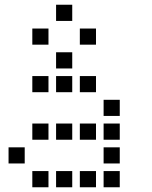

<svg xmlns="http://www.w3.org/2000/svg" viewBox="-20 -804 640 808"><path d="M217 -784Q216 -784 216 -784Q216 -784 216 -783V-717Q216 -716 216 -716Q216 -716 217 -716H283Q284 -716 284 -716Q284 -716 284 -717V-783Q284 -784 284 -784Q284 -784 283 -784ZM117 -684Q116 -684 116 -684Q116 -684 116 -683V-617Q116 -616 116 -616Q116 -616 117 -616H183Q184 -616 184 -616Q184 -616 184 -617V-683Q184 -684 184 -684Q184 -684 183 -684ZM317 -684Q316 -684 316 -684Q316 -684 316 -683V-617Q316 -616 316 -616Q316 -616 317 -616H383Q384 -616 384 -616Q384 -616 384 -617V-683Q384 -684 384 -684Q384 -684 383 -684ZM217 -584Q216 -584 216 -584Q216 -584 216 -583V-517Q216 -516 216 -516Q216 -516 217 -516H283Q284 -516 284 -516Q284 -516 284 -517V-583Q284 -584 284 -584Q284 -584 283 -584ZM117 -484Q116 -484 116 -484Q116 -484 116 -483V-417Q116 -416 116 -416Q116 -416 117 -416H183Q184 -416 184 -416Q184 -416 184 -417V-483Q184 -484 184 -484Q184 -484 183 -484ZM217 -484Q216 -484 216 -484Q216 -484 216 -483V-417Q216 -416 216 -416Q216 -416 217 -416H283Q284 -416 284 -416Q284 -416 284 -417V-483Q284 -484 284 -484Q284 -484 283 -484ZM317 -484Q316 -484 316 -484Q316 -484 316 -483V-417Q316 -416 316 -416Q316 -416 317 -416H383Q384 -416 384 -416Q384 -416 384 -417V-483Q384 -484 384 -484Q384 -484 383 -484ZM417 -384Q416 -384 416 -384Q416 -384 416 -383V-317Q416 -316 416 -316Q416 -316 417 -316H483Q484 -316 484 -316Q484 -316 484 -317V-383Q484 -384 484 -384Q484 -384 483 -384ZM117 -284Q116 -284 116 -284Q116 -284 116 -283V-217Q116 -216 116 -216Q116 -216 117 -216H183Q184 -216 184 -216Q184 -216 184 -217V-283Q184 -284 184 -284Q184 -284 183 -284ZM217 -284Q216 -284 216 -284Q216 -284 216 -283V-217Q216 -216 216 -216Q216 -216 217 -216H283Q284 -216 284 -216Q284 -216 284 -217V-283Q284 -284 284 -284Q284 -284 283 -284ZM317 -284Q316 -284 316 -284Q316 -284 316 -283V-217Q316 -216 316 -216Q316 -216 317 -216H383Q384 -216 384 -216Q384 -216 384 -217V-283Q384 -284 384 -284Q384 -284 383 -284ZM417 -284Q416 -284 416 -284Q416 -284 416 -283V-217Q416 -216 416 -216Q416 -216 417 -216H483Q484 -216 484 -216Q484 -216 484 -217V-283Q484 -284 484 -284Q484 -284 483 -284ZM17 -184Q16 -184 16 -184Q16 -184 16 -183V-117Q16 -116 16 -116Q16 -116 17 -116H83Q84 -116 84 -116Q84 -116 84 -117V-183Q84 -184 84 -184Q84 -184 83 -184ZM417 -184Q416 -184 416 -184Q416 -184 416 -183V-117Q416 -116 416 -116Q416 -116 417 -116H483Q484 -116 484 -116Q484 -116 484 -117V-183Q484 -184 484 -184Q484 -184 483 -184ZM117 -84Q116 -84 116 -84Q116 -84 116 -83V-17Q116 -16 116 -16Q116 -16 117 -16H183Q184 -16 184 -16Q184 -16 184 -17V-83Q184 -84 184 -84Q184 -84 183 -84ZM217 -84Q216 -84 216 -84Q216 -84 216 -83V-17Q216 -16 216 -16Q216 -16 217 -16H283Q284 -16 284 -16Q284 -16 284 -17V-83Q284 -84 284 -84Q284 -84 283 -84ZM317 -84Q316 -84 316 -84Q316 -84 316 -83V-17Q316 -16 316 -16Q316 -16 317 -16H383Q384 -16 384 -16Q384 -16 384 -17V-83Q384 -84 384 -84Q384 -84 383 -84ZM417 -84Q416 -84 416 -84Q416 -84 416 -83V-17Q416 -16 416 -16Q416 -16 417 -16H483Q484 -16 484 -16Q484 -16 484 -17V-83Q484 -84 484 -84Q484 -84 483 -84Z"/></svg>

Font: Doto Black SemiBold
Style: Regular
Weight: 600
Monospace: yes
Version: Version 1.000